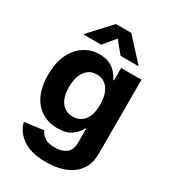

<svg xmlns="http://www.w3.org/2000/svg" viewBox="-232 -891 1097 1227"><g transform="rotate(30 316.5 -278.0)"><path d="M70.7 -428.6Q85.9 -459.5 106.4 -482.8Q126.8 -506 151.3 -521.5Q175.8 -536.9 203.5 -544.7Q231.2 -552.6 261 -552.6Q307.5 -552.6 337.7 -537.3Q369 -521.3 388 -498.9Q407 -476.6 416.9 -453.8H422.6V-545.5H572.8V5.3Q572.8 57.5 553.1 96.9Q533.4 136.4 497.9 162.8Q462.4 189.3 413.4 202.6Q364.3 215.9 306.1 215.9Q195.7 215.9 133.2 172.2Q70.3 128.2 56.8 63.9L196.7 45.1Q206 69.2 233 88.8Q258.9 107.2 309.7 107.2Q359 107.2 391.3 83.5Q423.3 59.7 423.3 3.2V-96.6H416.9Q402 -63.2 364.3 -35.5Q326.7 -7.8 261.4 -7.8Q199.9 -7.8 149.9 -36.6Q124.6 -51.1 104.4 -73Q84.2 -94.8 69.8 -124.3Q55.4 -153.8 47.8 -191.1Q40.1 -228.3 40.1 -273.8Q40.1 -366.5 70.7 -428.6ZM309.3 -121.4Q336.6 -121.4 358 -131.7Q379.3 -142 394 -161.8Q408.7 -181.5 416.4 -209.9Q424 -238.3 424 -274.5Q424 -302.2 418.5 -330.3Q413 -358.3 399.7 -381Q386.4 -403.8 364.3 -418Q342.3 -432.2 309.3 -432.2Q276.6 -432.2 254.6 -417.8Q232.6 -403.4 219.3 -380.9Q206 -358.3 200.3 -330.3Q194.6 -302.2 194.6 -274.5Q194.6 -239.3 202.1 -210.9Q209.5 -182.5 224.1 -162.6Q238.6 -142.8 260.1 -132.1Q281.6 -121.4 309.3 -121.4ZM109.4 -610.8V-615.8L253.6 -772H366.1L509.9 -615.8V-610.8H381L309.7 -697.4L238.3 -610.8Z"/></g></svg>

Font: Inter P
Style: Bold
Weight: 700
Designer: Rasmus Andersson
Foundry: rsms
Version: Version 3.018;git-588b23468